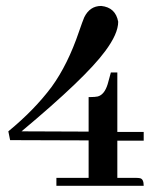

<svg xmlns="http://www.w3.org/2000/svg" viewBox="-20 -553 539 640"><path d="M459 66.4Q459 43 446.3 41Q441.4 40 435.5 40H371.1V-84H459V-113.3H371.1V-311.5H349.6L338.9 -272.5Q328.1 -237.3 305.7 -231.4Q295.9 -229.5 283.2 -229.5H275.4V-114.3L51.8 -115.2Q264.6 -293 330.1 -381.8Q374 -440.4 374 -480.5Q365.2 -528.3 317.4 -533.2Q279.3 -533.2 260.7 -495.1Q254.9 -481.4 243.2 -447.3Q206.1 -337.9 152.3 -263.7Q94.7 -186.5 7.8 -115.2L13.7 -85.9L275.4 -85V40H168V66.4Z"/></svg>

Font: Abhaya Libre SemiBold
Style: Regular
Weight: 600
Designer: Pushpananda Ekanayake, Sol Matas, Pathum Egodawatta
Foundry: Mooniak
Version: Version 1.050 ; ttfautohint (v1.6)